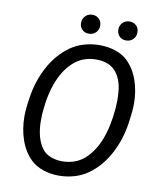

<svg xmlns="http://www.w3.org/2000/svg" viewBox="-95 -949 857 1034"><g transform="rotate(10 333.5 -432.5)"><path d="M326.2 -875Q348.6 -875 363 -860.6Q377.4 -846.2 377.4 -823.2Q377 -800.8 361.8 -785.9Q346.7 -771 323.7 -771Q301.8 -771 287.4 -785.2Q272.9 -799.3 272.9 -821.3Q273.4 -844.2 288.3 -859.6Q303.2 -875 326.2 -875ZM529.8 -874Q552.2 -874 566.7 -859.9Q581.1 -845.7 581.1 -823.2Q581.1 -800.3 565.9 -785.2Q550.8 -770 527.8 -770Q505.9 -770 491.5 -783.9Q477.1 -797.9 477.1 -820.3Q477.1 -843.3 491.9 -858.6Q506.8 -874 529.8 -874ZM619.1 -333Q606 -242.2 564.5 -164.1Q522.9 -85.9 456.5 -38.1Q423.8 -14.6 382.3 -2.4Q340.8 9.8 297.4 9.8Q251 9.8 210.2 -4.2Q169.4 -18.1 142.6 -44.4Q101.1 -85.4 80.6 -145Q60.1 -204.6 60.1 -272.9Q60.1 -300.8 64 -333L70.3 -377.9Q83.5 -468.3 125.5 -546.6Q167.5 -625 234.4 -672.9Q267.1 -696.3 308.6 -708.5Q350.1 -720.7 393.6 -720.7Q439.5 -720.7 480.5 -707Q521.5 -693.4 547.9 -667.5Q588.9 -627 609.1 -568.1Q629.4 -509.3 629.4 -441.4Q629.4 -409.7 625 -377.9ZM396 -641.1Q323.7 -643.1 272.7 -601.8Q221.7 -560.5 190.9 -485.4Q161.1 -412.1 153.3 -313.5Q151.4 -293.9 151.4 -267.1Q151.4 -169.9 192.4 -114.7Q208.5 -92.8 238 -81.1Q267.6 -69.3 302.7 -69.3Q335 -69.3 365.7 -79.6Q396.5 -89.8 419.9 -109.9Q519 -193.8 536.1 -399.4Q538.1 -428.7 538.1 -444.3Q538.1 -466.3 535.6 -494.6Q529.3 -559.6 495.8 -599.1Q462.4 -638.7 396 -641.1Z"/></g></svg>

Font: Mardoto
Style: Italic
Weight: 400
Italic angle: -12°
Designer: Christian Robertson, Vahan Hovhannisyan
Foundry: Google
Version: Version 1.000